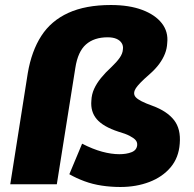

<svg xmlns="http://www.w3.org/2000/svg" viewBox="-20 -736 775 767"><path d="M461 11Q423 11 386.5 5.5Q350 0 317.5 -12Q285 -24 257 -40L308 -162Q351 -140 388 -130Q425 -120 457 -120Q485 -120 505.5 -128Q526 -136 528 -156Q529 -168 521.5 -176.5Q514 -185 497.5 -193.5Q481 -202 453 -210Q392 -230 366.5 -260Q341 -290 345 -334Q346 -359 356 -381Q366 -403 383.5 -424.5Q401 -446 426 -469Q446 -488 458 -505Q470 -522 471 -539Q473 -553 466 -564Q459 -575 445 -581Q431 -587 410 -587Q356 -587 323.5 -558.5Q291 -530 281 -465L207 0H21L91 -444Q106 -532 145 -592.5Q184 -653 253 -684.5Q322 -716 423 -716Q496 -716 548 -696.5Q600 -677 626.5 -643Q653 -609 648 -564Q647 -542 639 -521.5Q631 -501 616 -480.5Q601 -460 577 -439Q554 -419 541.5 -406Q529 -393 523 -384Q517 -375 516 -366Q515 -356 522 -348Q529 -340 545.5 -331.5Q562 -323 590 -313Q647 -292 675 -256.5Q703 -221 698 -162Q694 -106 661.5 -67.5Q629 -29 576.5 -9Q524 11 461 11Z"/></svg>

Font: Nunito Sans 9pt Black
Style: Italic
Weight: 900
Italic angle: -9°
Version: Version 3.101;gftools[0.9.27]